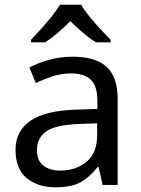

<svg xmlns="http://www.w3.org/2000/svg" viewBox="-20 -786 601 816"><path d="M288 -545Q386 -545 433 -502Q480 -459 480 -365V0H416L399 -76H395Q360 -32 321.5 -11Q283 10 215 10Q142 10 94 -28.5Q46 -67 46 -149Q46 -229 109 -272.5Q172 -316 303 -320L394 -323V-355Q394 -422 365 -448Q336 -474 283 -474Q241 -474 203 -461.5Q165 -449 132 -433L105 -499Q140 -518 188 -531.5Q236 -545 288 -545ZM314 -259Q214 -255 175.5 -227Q137 -199 137 -148Q137 -103 164.5 -82Q192 -61 235 -61Q303 -61 348 -98.5Q393 -136 393 -214V-262ZM325 -766Q337 -744 359.5 -716.5Q382 -689 406.5 -662.5Q431 -636 450 -617V-606H388Q362 -622 334 -645.5Q306 -669 279 -696Q252 -669 225 -646Q198 -623 172 -606H112V-617Q131 -637 154.5 -663Q178 -689 200 -716.5Q222 -744 235 -766Z"/></svg>

Font: Noto Sans
Style: Regular
Weight: 400
Designer: Monotype Design Team
Foundry: Monotype Imaging Inc.
Version: Version 2.007